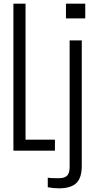

<svg xmlns="http://www.w3.org/2000/svg" viewBox="-20 -820 519 1045"><path d="M53 0V-800H119V-60H279V0ZM339 -720V-800H444V-720ZM240 199V147Q251 149 267.5 149.5Q284 150 299 150Q331 150 345 136.5Q359 123 359 88V-600H425V83Q425 148 395.5 176.5Q366 205 300 205Q269 205 240 199Z"/></svg>

Font: Big Shoulders Display
Style: Regular
Weight: 400
Designer: Patric King
Foundry: XO Type Co
Version: Version 1.000; ttfautohint (v1.8.2)